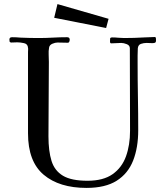

<svg xmlns="http://www.w3.org/2000/svg" viewBox="-20 -914 796 939"><path d="M743 -717Q743 -707 738 -705Q733 -703 725 -703Q718 -703 711 -703.5Q704 -704 697 -704Q683 -704 669.5 -699.5Q656 -695 654 -678Q653 -661 653 -643Q653 -625 653 -607Q653 -525 654.5 -442.5Q656 -360 656 -277Q656 -192 631 -128.5Q606 -65 550.5 -30Q495 5 403 5Q270 5 193.5 -59.5Q117 -124 117 -262V-660Q117 -665 117.5 -670.5Q118 -676 117 -680Q116 -699 97.5 -703Q79 -707 64 -707Q57 -707 49.5 -706.5Q42 -706 34 -706Q31 -706 27 -710Q26 -714 26 -721Q26 -732 39 -732Q50 -732 60 -731.5Q70 -731 80 -730Q103 -729 125 -728.5Q147 -728 169 -728Q204 -728 238.5 -730Q273 -732 308 -732Q321 -732 321 -720Q321 -716 319 -710.5Q317 -705 311 -705Q298 -705 286 -705.5Q274 -706 261 -706Q250 -706 236 -700Q222 -694 220 -681Q217 -665 218 -646.5Q219 -628 219 -611Q219 -520 218 -429Q217 -338 217 -247Q217 -175 232 -127Q247 -79 288 -54.5Q329 -30 408 -30Q485 -30 530.5 -62Q576 -94 596 -149Q616 -204 616 -274Q616 -375 615.5 -476Q615 -577 615 -678Q615 -692 600 -698Q585 -704 573 -704Q561 -704 549 -703Q537 -702 524 -702Q518 -702 518 -711Q518 -719 518.5 -725Q519 -731 529 -731Q543 -731 558 -729.5Q573 -728 587 -728Q637 -728 686 -731Q699 -731 711.5 -732Q724 -733 736 -733Q742 -733 742.5 -727Q743 -721 743 -717ZM511 -822 499 -777 245 -827 261 -894Z"/></svg>

Font: Kaisei Tokumin
Style: Regular
Weight: 400
Designer: Font-Kai, 金井和夫
Foundry: KAZUO KANAI
Version: Version 5.003